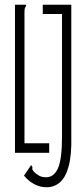

<svg xmlns="http://www.w3.org/2000/svg" viewBox="-20 -643 353 808"><path d="M176 145Q148 145 124 132Q100 119 81 96L111 52Q118 59 116 65Q114 71 126 83Q132 89 144 96Q156 103 174 103Q207 103 224 65Q241 27 241 -69V-584H160V-623H280V-72Q282 9 269 56.5Q256 104 232 124.5Q208 145 176 145ZM43 0V-623H90Q90 -616 88 -614.5Q86 -613 84.5 -608.5Q83 -604 83 -589V-40H187V0Z"/></svg>

Font: Inconsolata ExtraCondensed Light
Style: Regular
Weight: 300
Width: 2
Monospace: yes
Designer: Raph Levien, Cyreal, Brenton Simpson
Foundry: Raph Levien, Cyreal, Google
Version: Version 3.100; ttfautohint (v1.8.4.7-5d5b)